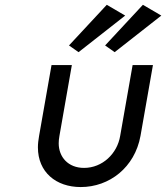

<svg xmlns="http://www.w3.org/2000/svg" viewBox="-20 -754 679 784"><path d="M409.2 -568.4 448.2 -541 638.7 -690.4 563.5 -734.4ZM261.7 -568.4 300.8 -541 491.2 -690.4 416 -734.4ZM521.5 -488.3 470.7 -199.2C459 -127 398.4 -68.4 323.2 -68.4C257.8 -68.4 219.7 -113.3 219.7 -168.9C219.7 -177.7 220.7 -188.5 222.7 -199.2L273.4 -488.3H190.4L139.6 -199.2C136.7 -182.6 134.8 -167 134.8 -152.3C134.8 -50.8 209 9.8 309.6 9.8C426.8 9.8 530.3 -70.3 553.7 -199.2L604.5 -488.3Z"/></svg>

Font: Sen-gleads
Style: Italic
Weight: 400
Designer: Kosal Sen, Philatype
Foundry: Philatype
Version: Version 1.004; ttfautohint (v1.8.3)